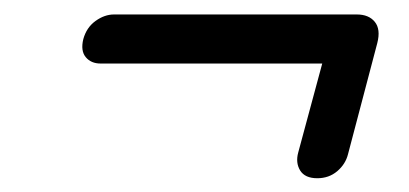

<svg xmlns="http://www.w3.org/2000/svg" viewBox="-20 -444 579 272"><path d="M98 -388.5Q102.5 -405 115.2 -414.2Q128 -423.5 141.5 -423.5H485.5Q502.5 -423.5 511 -413Q519.5 -402.5 514.5 -383L473 -225.5Q469.5 -211.5 457.8 -201.5Q446 -191.5 429.5 -191.5Q412 -191.5 405.2 -202.5Q398.5 -213.5 402.5 -228L436.5 -354H122.5Q109 -354 101.5 -363Q94 -372 98 -388.5Z"/></svg>

Font: Fraunces 72pt SuperSoft
Style: Italic
Weight: 400
Italic angle: -16°
Version: Version 1.000;[b76b70a41]